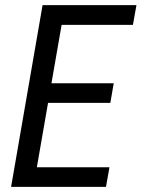

<svg xmlns="http://www.w3.org/2000/svg" viewBox="-20 -731 554 751"><path d="M408.2 -76.7 394.5 0H94.7L108.4 -76.7ZM234.4 -710.9 110.8 0H23.4L146.5 -710.9ZM424.8 -405.3 411.6 -328.6H151.9L165.5 -405.3ZM513.7 -710.9 500 -633.8H204.6L218.3 -710.9Z"/></svg>

Font: Roboto Condensed
Style: Italic
Weight: 400
Italic angle: -12°
Designer: Christian Robertson
Foundry: Google
Version: Version 3.0